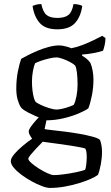

<svg xmlns="http://www.w3.org/2000/svg" viewBox="-20 -723 545 943"><path d="M225 200Q210 200 186 191Q162 182 135.5 167.5Q109 153 85.5 135.5Q62 118 47.5 100.5Q33 83 33 69Q33 54 50 34Q67 14 91.5 -6.5Q116 -27 138 -42Q133 -48 127 -58.5Q121 -69 121 -77Q121 -86 132.5 -102Q144 -118 158.5 -134Q173 -150 183 -158L212 -150L199 -89Q207 -87 235 -84Q263 -81 299 -76.5Q335 -72 371.5 -65.5Q408 -59 435.5 -51.5Q463 -44 471 -36Q476 -23 478.5 -8Q481 7 481 22Q481 53 475 85Q469 117 461 136Q449 145 424.5 156Q400 167 367 177Q334 187 297.5 193.5Q261 200 225 200ZM245 137Q264 137 294 133Q324 129 353 123Q382 117 398 111Q402 102 404 82Q406 62 406 49Q406 37 404.5 25Q403 13 399 7Q397 5 377 1Q357 -3 328.5 -7.5Q300 -12 270 -16Q240 -20 218 -23Q196 -26 190 -27Q175 -12 158.5 5.5Q142 23 130.5 37Q119 51 119 57Q119 64 134 77.5Q149 91 170.5 104.5Q192 118 212.5 127.5Q233 137 245 137ZM205 -132Q175 -144 153.5 -153.5Q132 -163 118 -170.5Q104 -178 95 -184.5Q86 -191 82 -197Q73 -211 66.5 -234Q60 -257 60 -287Q60 -334 68 -373Q76 -412 84 -434Q94 -440 115.5 -451Q137 -462 164 -473.5Q191 -485 219.5 -492.5Q248 -500 271 -500Q284 -500 303.5 -495Q323 -490 330 -486Q357 -491 386.5 -502.5Q416 -514 441.5 -526.5Q467 -539 482 -547L498 -536Q498 -519 494 -501.5Q490 -484 486 -474Q465 -467 438 -462Q411 -457 383 -455V-450Q393 -444 403.5 -436Q414 -428 424 -414Q431 -398 435 -376Q439 -354 439 -333Q439 -293 431.5 -255Q424 -217 414 -191Q401 -181 369 -167Q337 -153 294 -142.5Q251 -132 205 -132ZM258 -185Q269 -185 286.5 -189Q304 -193 320.5 -199Q337 -205 342 -208Q350 -222 355.5 -250Q361 -278 361 -307Q361 -339 358 -365Q355 -391 349 -401Q343 -408 325.5 -417.5Q308 -427 288.5 -434Q269 -441 257 -441Q243 -441 222 -436Q201 -431 181.5 -424.5Q162 -418 152 -412Q146 -397 141.5 -372.5Q137 -348 137 -323Q137 -300 139.5 -279Q142 -258 146 -244Q150 -230 154 -224Q159 -218 179 -208.5Q199 -199 221.5 -192Q244 -185 258 -185ZM262 -579Q202 -579 174.5 -611Q147 -643 140 -694Q147 -697 157.5 -700Q168 -703 183 -703Q191 -664 208.5 -649.5Q226 -635 262 -635Q298 -635 316 -649.5Q334 -664 341 -703Q356 -703 367.5 -700Q379 -697 384 -694Q377 -642 349 -610.5Q321 -579 262 -579Z"/></svg>

Font: Texturina Medium 12pt Light
Style: Regular
Weight: 300
Version: Version 1.002